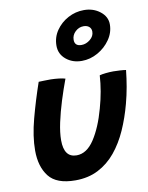

<svg xmlns="http://www.w3.org/2000/svg" viewBox="-94 -912 778 1006"><g transform="rotate(-10 294.5 -408.5)"><path d="M445.5 -492.5Q457.5 -496 478.5 -498.2Q499.5 -500.5 519 -500.5Q535.5 -500.5 555 -499.2Q574.5 -498 586 -496Q581.5 -452.5 573.8 -408.2Q566 -364 554.5 -321Q535.5 -249.5 507.5 -186.5Q479.5 -123.5 439.8 -75.2Q400 -27 347 0.2Q294 27.5 225 27.5Q125 27.5 84.2 -24.8Q43.5 -77 43.5 -163Q43.5 -238 68 -330Q92.5 -422 124.5 -514.5Q136.5 -515 155.2 -515.5Q174 -516 189 -516Q211 -515.5 232.2 -513Q253.5 -510.5 265.5 -506.5Q246 -454.5 228 -397Q210 -339.5 198.5 -286.2Q187 -233 187 -192Q187 -100.5 254 -100.5Q308 -100.5 348.5 -162.2Q389 -224 415.5 -321Q428 -365 435.5 -408Q443 -451 445.5 -492.5ZM367 -583Q317.5 -583 283.2 -611.5Q249 -640 249 -684Q249 -729 273.8 -765Q298.5 -801 338 -822.2Q377.5 -843.5 422.5 -843.5Q472.5 -843.5 508.2 -815.5Q544 -787.5 544 -746.5Q544 -703 518.2 -665.8Q492.5 -628.5 452 -605.8Q411.5 -583 367 -583ZM379.5 -665.5Q404 -665.5 425.5 -683Q447 -700.5 447 -725Q447 -741 436 -750.8Q425 -760.5 406 -760.5Q381 -760.5 362 -742.2Q343 -724 343 -699Q343 -665.5 379.5 -665.5Z"/></g></svg>

Font: Grandstander SemiBold
Style: Italic
Weight: 600
Italic angle: -15°
Designer: Tyler Finck
Foundry: Etcetera Type Co
Version: Version 1.200; ttfautohint (v1.8.3)